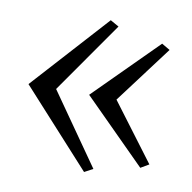

<svg xmlns="http://www.w3.org/2000/svg" viewBox="-65 -593 665 664"><g transform="rotate(10 267.0 -261.5)"><path d="M272 -528 30 -261 272 5 302 -11 127 -261 302 -511ZM461 -479 243 -261 461 -43 490 -60 339 -261 490 -462Z"/></g></svg>

Font: Sprat Extended
Style: Bold
Weight: 700
Width: 9
Designer: Ethan Nakache
Foundry: Collletttivo
Version: Version 2.000;Glyphs 3.2 (3217)